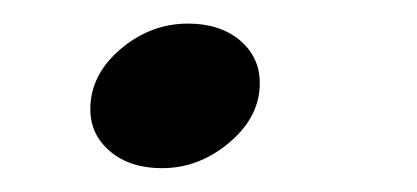

<svg xmlns="http://www.w3.org/2000/svg" viewBox="-20 -139 352 162"><path d="M138.7 -119.1Q165.5 -119.1 182.4 -105Q199.2 -90.8 199.2 -68.8Q199.2 -40.5 173.6 -18.8Q147.9 2.9 116.7 2.9Q89.8 2.9 73 -11.2Q56.2 -25.4 56.2 -46.9Q56.2 -75.7 81.5 -97.4Q106.9 -119.1 138.7 -119.1Z"/></svg>

Font: Flanker
Style: Bold Italic
Weight: 700
Italic angle: -12°
Designer: Flanker
Version: Version 2.000